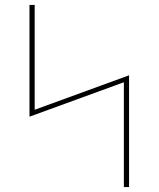

<svg xmlns="http://www.w3.org/2000/svg" viewBox="-20 -755 640 775"><path d="M480 0V-423L99 -284V-735H120V-312L501 -451V0Z"/></svg>

Font: Zed Sans Thin Extended
Style: Regular
Weight: 100
Width: 7
Designer: Belleve Invis
Foundry: Belleve Invis
Version: Version 1.0.0; ttfautohint (v1.8.4)